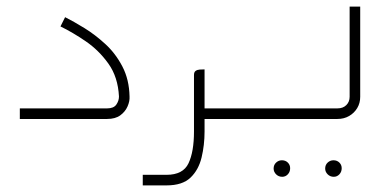

<svg xmlns="http://www.w3.org/2000/svg" viewBox="-20 -360 1150 581"><path d="M40 0V-32H304Q324 -32 332 -43.5Q340 -55 340 -68Q337 -127 308 -167.5Q279 -208 239.5 -235Q200 -262 163 -280L177 -308Q203 -295 235.5 -275Q268 -255 299 -226.5Q330 -198 350.5 -158.5Q371 -119 372 -68Q373 -54 366 -38Q359 -22 344 -11Q329 0 304 0Z M591 0V-32H722V0ZM412 201V169H484Q534 169 550.5 134Q567 99 567 38V-133Q567 -142 572 -145.5Q577 -149 584.5 -149.5Q592 -150 599 -150V38Q599 79 590 116.5Q581 154 556.5 177.5Q532 201 484 201Z M834 175Q823 175 815.5 167.5Q808 160 808 150Q808 139 815.5 132Q823 125 833 125Q844 125 851 132Q858 139 858 149Q858 160 851 167.5Q844 175 834 175ZM990 175Q979 175 971.5 167.5Q964 160 964 150Q964 139 971.5 132Q979 125 989 125Q1000 125 1007 132Q1014 139 1014 149Q1014 160 1007 167.5Q1000 175 990 175Z M712 0V-32H1001Q1018 -32 1028 -42Q1038 -52 1038 -67V-340H1070V-67Q1070 -48 1061 -33Q1052 -18 1036.5 -9Q1021 0 1001 0Z"/></svg>

Font: Mada ExtraLight
Style: Regular
Weight: 250
Designer: Khaled Hosny
Version: Version 1.5